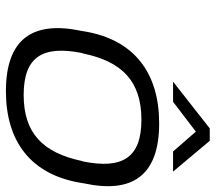

<svg xmlns="http://www.w3.org/2000/svg" viewBox="-60 -660 729 649"><g transform="rotate(90 304.5 -335.5)"><path d="M86 -256 84 -244C50 -81 112 9 288 9C458 9 570 -75 598 -244L600 -256C635 -419 573 -509 397 -509C227 -509 114 -425 86 -256ZM159 -247 161 -253C188 -382 253 -449 385 -449C514 -449 552 -384 526 -253L524 -247C496 -115 429 -51 301 -51C172 -51 133 -115 159 -247ZM256 -556H324L425 -633L492 -556H560L456 -680H414Z"/></g></svg>

Font: LT Wave Light
Style: Italic
Weight: 300
Designer: Daniel Lyons
Version: Version 2.5 (Glyphs App)